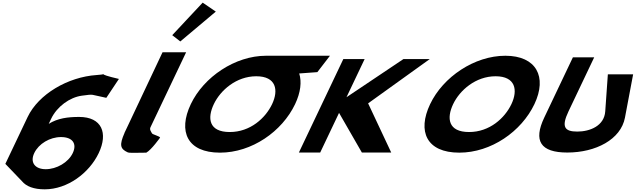

<svg xmlns="http://www.w3.org/2000/svg" viewBox="-20 -1145 4768 1440"><path d="M871.8 -553C777.9 -574.7 757 -584.7 754.6 -588.3C750.1 -586.8 737.2 -584.4 704.7 -582.3C489.2 -567.8 268.7 -438.9 187 -267L20.1 84L144.7 214C176.9 253 233 275 315.3 275C486.2 275 649.2 153 720.5 3C791.8 -147 744.3 -268 573.5 -268C488.8 -268 411.4 -258 345.5 -216L363.5 -254C406.8 -345 502.2 -415.1 594 -427.4C692 -440.4 651.5 -436.4 777.4 -411.3ZM525.7 3C491.9 74 404 124 323 124C243.1 124 203.2 74 236.9 3C270.2 -67 354.1 -117 437.6 -117C524.7 -117 559 -67 525.7 3ZM754.6 -588.3C752.9 -590.8 760.3 -590.2 754.6 -588.3Z M1271.8 -881.2 1332.2 -834.1 1598.5 -1058 1500.1 -1125.2ZM1199 -753H1376L1108.8 -191C1100.5 -173 1111.1 -161.8 1119.8 -145C1124.6 -135.7 1177.8 -124 1180.7 -113C1180.7 -113 1116 -21.3 1077.1 0C993 0 952 4.3 936.4 -3C881.2 -28.9 874.3 -57.6 913.9 -148L913.4 -148L922.2 -166.5C926.8 -176.7 932 -187.5 937.6 -199L938.1 -200Z M1583.6 -363.9C1633.2 -468.4 1752.6 -572.8 1901.5 -573L1901.5 -573L1901.9 -573H1902C2052.2 -573 2070.4 -468.5 2020.7 -363.9C1971 -259.4 1857.5 -154.8 1703.2 -154.8C1544.8 -154.8 1533.8 -259.4 1583.6 -363.9ZM1974.7 -727 1974.7 -726.9C1743.9 -726.6 1508.3 -568.6 1411 -363.9C1313.6 -159.1 1384.2 -0.1 1629.7 -0.1C1869 -0.1 2095.8 -159.1 2193.2 -363.9C2235.2 -452.3 2243.7 -531.9 2224.1 -594L2360.2 -604L2454.7 -727Z M2914.2 -0.9 2740.9 -369.8 3203.4 -702.1H3005.9L2578.6 -415.7L2714.8 -702.1H2555L2221.6 -0.9H2381.4L2522.9 -298.4L2694.1 -0.9Z M3205.9 -363.9C3108.5 -159.1 3179.2 -0.1 3424.6 -0.1C3663.9 -0.1 3890.7 -159.1 3988.1 -363.9C4085.5 -568.8 4002.6 -726.9 3770.1 -726.9C3539.1 -726.9 3303.3 -568.8 3205.9 -363.9ZM3378.5 -363.9C3428.2 -468.5 3547.8 -573 3697 -573C3847.1 -573 3865.3 -468.5 3815.6 -363.9C3765.9 -259.4 3652.4 -154.8 3498.1 -154.8C3339.7 -154.8 3328.8 -259.4 3378.5 -363.9Z M4728.5 -587.5H4538.9L4519.3 -309.5C4511.7 -200.5 4404.2 -158.2 4309.6 -158.2C4215 -158.2 4187.9 -192.2 4243.7 -309.5L4436.5 -715H4276.7L4061.7 -262.8C3979.2 -89.4 4032.4 -1 4234.8 -1C4447.5 -1 4636.2 -98.6 4667.2 -262.8Z"/></svg>

Font: Hussar
Style: BdSuprExtOblFive
Weight: 700
Foundry: Cannot Into Space Fonts
Version: Version 2.00